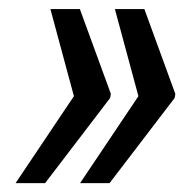

<svg xmlns="http://www.w3.org/2000/svg" viewBox="-20 -482 431 426"><path d="M157.2 -461.9 226.1 -273.4 225.1 -270.5H225.6L224.1 -264.2L80.1 -75.7H14.6L144 -268.6L91.8 -461.9ZM300.3 -461.9 369.1 -273.4 368.2 -270.5H368.7L367.2 -264.2L223.1 -75.7H157.7L287.1 -268.6L234.9 -461.9Z"/></svg>

Font: RobotoCondensed-Italic
Style: Italic
Weight: 400
Designer: Google
Version: Version 1.200311; 2013